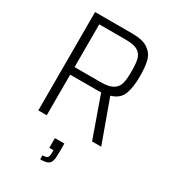

<svg xmlns="http://www.w3.org/2000/svg" viewBox="-223 -800 1035 1163"><g transform="rotate(30 295.0 -218.5)"><path d="M467 0 366 -285Q357 -284 341 -284H150V0H91V-688H351Q426 -688 463 -661.5Q500 -635 510.5 -593.5Q521 -552 521 -486Q521 -410 503 -361.5Q485 -313 424 -295L531 0ZM462 -486Q462 -541 454.5 -571.5Q447 -602 420.5 -619Q394 -636 338 -636H150V-337H331Q389 -337 417.5 -354Q446 -371 454 -401.5Q462 -432 462 -486ZM291 180V163H262V95H328V163Q328 200 322 218Q316 236 299.5 243.5Q283 251 249 251V223Q276 223 283.5 214.5Q291 206 291 180Z"/></g></svg>

Font: Saira SemiCondensed Light
Style: Regular
Weight: 300
Width: 4
Designer: Hector Gatti with collaboration of the Omnibus-Type team
Foundry: Omnibus-Type
Version: Version 0.072; ttfautohint (v1.8)